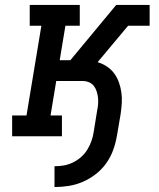

<svg xmlns="http://www.w3.org/2000/svg" viewBox="-20 -550 640 775"><path d="M200 205V121Q218 121 236.5 118Q255 115 273 106.5Q291 98 306 85Q321 72 331.5 55.5Q342 39 348.5 21Q355 3 358 -16L372 -103Q375 -117 376 -130.5Q377 -144 375.5 -156.5Q374 -169 370 -181.5Q366 -194 358.5 -203.5Q351 -213 339 -218Q327 -223 313 -223H207L184 -84H230V0H29V-84H87L147 -446H100V-530H302V-446H244L221 -307H264L449 -530H584V-446H497L374 -299Q394 -293 411.5 -281.5Q429 -270 441 -253.5Q453 -237 460 -217.5Q467 -198 470 -176.5Q473 -155 471.5 -133Q470 -111 467 -90L452 -2Q447 27 437 55Q427 83 409.5 108Q392 133 367 152.5Q342 172 314 184Q286 196 257 200.5Q228 205 200 205Z"/></svg>

Font: Iosevka Curly Slab MdExObl
Style: Regular
Weight: 500
Width: 7
Italic angle: -9°
Monospace: yes
Designer: Belleve Invis
Foundry: Belleve Invis
Version: Version 11.1.0; ttfautohint (v1.8.3)